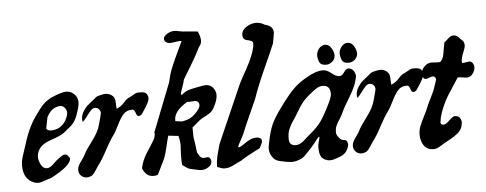

<svg xmlns="http://www.w3.org/2000/svg" viewBox="-49 -866 2517 995"><g transform="rotate(-5 1209.0 -368.0)"><path d="M124 -147.5Q124 -126 135.3 -105.5Q146.5 -85 164.1 -84H165Q182.6 -84 202.1 -104Q221.7 -124 230.5 -128.9Q234.4 -130.9 241.2 -136.2Q248 -141.6 253.4 -144Q258.8 -146.5 264.6 -146.5H267.6Q272.5 -145.5 275.9 -142.6Q279.3 -139.6 282.7 -134.8Q286.1 -129.9 289.1 -127V-124Q289.1 -86.9 181.6 -31.2Q170.9 -29.3 148.9 -21Q127 -12.7 114.3 -12.7Q105.5 -12.7 95.7 -15.6Q38.1 -35.2 38.1 -109.4Q38.1 -124 41 -137.2Q43.9 -150.4 51.3 -172.4Q58.6 -194.3 61.5 -203.1Q89.8 -299.8 130.9 -357.4Q132.8 -359.4 140.6 -370.6Q148.4 -381.8 150.4 -384.3Q152.3 -386.7 159.2 -396Q166 -405.3 168.9 -407.7Q171.9 -410.2 178.7 -417.5Q185.5 -424.8 189.9 -427.7Q194.3 -430.7 201.2 -435.5Q208 -440.4 215.3 -444.3Q222.7 -448.2 230.5 -451.2Q277.3 -470.7 298.8 -470.7Q323.2 -470.7 340.8 -453.1Q358.4 -436.5 358.4 -410.2Q358.4 -389.6 340.8 -341.8Q338.9 -335 335.9 -329.6Q333 -324.2 329.6 -318.4Q326.2 -312.5 323.7 -308.6Q321.3 -304.7 315.9 -299.3Q310.5 -293.9 308.1 -291.5Q305.7 -289.1 298.8 -283.7Q292 -278.3 290 -276.4Q288.1 -274.4 279.8 -268.1Q271.5 -261.7 269.5 -259.8Q251 -245.1 201.2 -229Q151.4 -212.9 134.8 -183.6Q124 -164.1 124 -147.5ZM294.9 -362.3Q294.9 -376 285.2 -387.7Q275.4 -399.4 261.7 -399.4Q251 -399.4 238.3 -394.5Q210.9 -384.8 191.4 -347.7Q180.7 -293 179.7 -289.1Q186.5 -277.3 203.1 -277.3H209Q254.9 -280.3 279.3 -318.4Q294.9 -344.7 294.9 -362.3Z M468.8 -344.7Q468.8 -356.4 460.9 -365.2Q453.1 -374 440.4 -374Q428.7 -374 418 -362.3Q407.2 -350.6 394.5 -333Q381.8 -315.4 371.1 -306.6Q369.1 -316.4 369.1 -321.3Q369.1 -342.8 382.8 -363.8Q396.5 -384.8 410.2 -395.5L423.8 -406.2Q429.7 -410.2 437.5 -417.5Q445.3 -424.8 451.7 -429.2Q458 -433.6 466.8 -435.5Q490.2 -441.4 501 -441.4Q522.5 -441.4 537.1 -427.7Q545.9 -419.9 548.3 -409.2Q550.8 -398.4 550.8 -383.3Q550.8 -368.2 552.7 -359.4Q576.2 -369.1 593.8 -389.2Q611.3 -409.2 623 -412.1Q629.9 -415 639.2 -420.9Q648.4 -426.8 655.8 -430.2Q663.1 -433.6 671.9 -433.6H684.6Q709 -433.6 716.8 -418.9Q721.7 -410.2 721.7 -399.4Q721.7 -382.8 693.4 -340.8Q691.4 -338.9 687 -331.5Q682.6 -324.2 680.7 -321.3Q678.7 -318.4 673.8 -315.4Q668.9 -312.5 664.1 -312.5H661.1Q653.3 -313.5 648.4 -330.1Q643.6 -346.7 634.8 -347.7H630.9Q603.5 -347.7 586.9 -330.1Q570.3 -312.5 552.7 -276.4Q535.2 -240.2 523.4 -224.6Q502.9 -197.3 477.5 -148.9Q452.1 -100.6 429.7 -72.3Q425.8 -67.4 416 -51.3Q406.2 -35.2 397.9 -28.3Q389.6 -21.5 377 -19.5Q375 -19.5 372.1 -19Q369.1 -18.6 368.2 -18.6Q350.6 -18.6 338.4 -30.3Q326.2 -42 326.2 -61.5Q326.2 -73.2 332.5 -85Q338.9 -96.7 350.1 -111.8Q361.3 -127 366.2 -137.7Q377 -160.2 410.2 -203.6Q443.4 -247.1 453.1 -283.2Q468.8 -338.9 468.8 -344.7Z M1017.6 -45.9Q1017.6 -28.3 1000 -16.6Q982.4 -4.9 963.9 -4.9Q951.2 -4.9 906.2 -15.6Q898.4 -17.6 892.1 -21Q885.7 -24.4 878.4 -30.3Q871.1 -36.1 865.2 -39.1Q863.3 -56.6 863.3 -83Q863.3 -97.7 864.7 -117.2Q866.2 -136.7 866.2 -144.5Q866.2 -163.1 859.4 -191.4L806.6 -197.3Q801.8 -182.6 790.5 -133.8Q779.3 -85 762.7 -56.6L735.4 0Q724.6 3.9 711.9 3.9Q673.8 3.9 656.2 -41Q665 -81.1 686 -114.7Q707 -148.4 722.2 -171.4Q737.3 -194.3 737.3 -212.9Q737.3 -214.8 736.8 -217.3Q736.3 -219.7 736.3 -220.7L835.9 -474.6Q839.8 -494.1 845.2 -512.7Q850.6 -531.2 860.8 -555.2Q871.1 -579.1 876.5 -591.3Q881.8 -603.5 897.5 -636.2Q913.1 -668.9 918 -679.7Q916 -679.7 913.1 -680.2Q910.2 -680.7 908.2 -680.7Q899.4 -680.7 882.3 -677.7Q865.2 -674.8 858.4 -674.8Q846.7 -674.8 837.4 -681.2Q828.1 -687.5 828.1 -699.2Q828.1 -712.9 847.2 -724.1Q866.2 -735.4 883.8 -735.4Q892.6 -735.4 911.6 -731.4Q930.7 -727.5 941.4 -727.5Q956.1 -726.6 976.1 -724.6Q996.1 -722.7 1005.9 -721.7Q1018.6 -694.3 1018.6 -674.8Q1018.6 -655.3 1005.9 -642.6Q978.5 -587.9 949.2 -540.5Q919.9 -493.2 912.1 -478.5Q911.1 -468.8 900.9 -440.9Q890.6 -413.1 890.6 -406.2Q890.6 -402.3 893.6 -402.3Q896.5 -402.3 906.2 -410.2Q923.8 -424.8 964.8 -431.6Q970.7 -432.6 991.7 -437Q1012.7 -441.4 1023.4 -441.4Q1043.9 -441.4 1058.6 -425.8Q1074.2 -407.2 1074.2 -385.7Q1074.2 -359.4 1052.7 -320.3Q1044.9 -305.7 1032.7 -296.4Q1020.5 -287.1 1002.9 -278.8Q985.4 -270.5 974.6 -261.7L935.5 -228.5Q935.5 -201.2 936 -187Q936.5 -172.9 938 -167Q939.5 -161.1 941.9 -142.6Q944.3 -124 947.3 -97.7Q949.2 -95.7 954.6 -85.4Q960 -75.2 965.8 -70.8Q971.7 -66.4 980.5 -66.4Q984.4 -66.4 990.7 -67.4Q997.1 -68.4 1000 -68.4Q1007.8 -68.4 1012.7 -61Q1017.6 -53.7 1017.6 -45.9ZM981.4 -340.8Q981.4 -364.3 957 -364.3Q953.1 -364.3 943.4 -363.3Q933.6 -362.3 928.7 -362.3Q922.9 -362.3 919.9 -363.3Q849.6 -322.3 849.6 -275.4V-269.5Q878.9 -264.6 880.9 -264.6Q886.7 -264.6 890.6 -265.6Q930.7 -272.5 955.1 -298.8Q981.4 -325.2 981.4 -340.8Z M1309.6 -740.2Q1334 -740.2 1354.5 -726.6Q1398.4 -716.8 1398.4 -682.6Q1398.4 -676.8 1388.7 -626Q1375 -592.8 1334 -502Q1293 -411.1 1271.5 -347.7Q1264.6 -332 1237.3 -271.5Q1210 -210.9 1193.4 -169.9Q1190.4 -163.1 1182.6 -148.9Q1174.8 -134.8 1168.9 -123.5Q1163.1 -112.3 1163.1 -108.4Q1163.1 -105.5 1166 -105.5Q1168.9 -105.5 1170.9 -106.4Q1183.6 -112.3 1199.2 -123.5Q1214.8 -134.8 1229 -141.1Q1243.2 -147.5 1263.7 -147.5Q1273.4 -147.5 1280.8 -142.1Q1288.1 -136.7 1288.1 -127Q1288.1 -120.1 1281.7 -108.9Q1275.4 -97.7 1273.4 -91.8Q1261.7 -85 1227.5 -67.9Q1193.4 -50.8 1172.9 -36.1Q1161.1 -31.2 1144.5 -22.5Q1127.9 -13.7 1114.3 -8.3Q1100.6 -2.9 1084 -2.9H1081.1Q1073.2 -2.9 1061 -7.8Q1048.8 -12.7 1044.9 -13.7V-21.5Q1044.9 -34.2 1047.4 -49.3Q1049.8 -64.5 1051.8 -73.7Q1053.7 -83 1059.6 -102.5Q1065.4 -122.1 1067.4 -130.9L1199.2 -431.6Q1206.1 -446.3 1240.7 -508.8Q1275.4 -571.3 1285.2 -617.2Q1289.1 -637.7 1285.2 -642.6Q1280.3 -650.4 1257.3 -654.8Q1234.4 -659.2 1234.4 -683.6Q1234.4 -708 1259.3 -724.1Q1284.2 -740.2 1309.6 -740.2Z M1701.2 -537.1Q1701.2 -530.3 1698.7 -522.9Q1696.3 -515.6 1691.4 -510.3Q1686.5 -504.9 1680.7 -501Q1674.8 -497.1 1668 -494.6Q1661.1 -492.2 1654.3 -492.2Q1626 -492.2 1618.2 -510.7Q1611.3 -530.3 1611.3 -542Q1611.3 -551.8 1614.7 -561.5Q1618.2 -571.3 1624 -578.6Q1629.9 -585.9 1638.2 -590.8Q1646.5 -595.7 1655.3 -595.7Q1679.7 -595.7 1692.4 -569.3Q1701.2 -552.7 1701.2 -537.1ZM1818.4 -537.1Q1818.4 -525.4 1811.5 -514.6Q1804.7 -503.9 1793.9 -498Q1783.2 -492.2 1771.5 -492.2Q1756.8 -492.2 1748.5 -496.6Q1740.2 -501 1735.4 -510.7Q1728.5 -530.3 1728.5 -542Q1728.5 -547.9 1729.5 -553.7Q1730.5 -559.6 1732.9 -564.5Q1735.4 -569.3 1738.3 -574.2Q1741.2 -579.1 1745.1 -583Q1749 -586.9 1753.4 -589.8Q1757.8 -592.8 1762.7 -594.2Q1767.6 -595.7 1772.5 -595.7Q1781.2 -595.7 1788.6 -592.3Q1795.9 -588.9 1800.8 -583Q1805.7 -577.1 1809.6 -569.3Q1818.4 -552.7 1818.4 -537.1ZM1426.8 -125Q1426.8 -90.8 1461.9 -90.8Q1471.7 -90.8 1482.9 -96.2Q1494.1 -101.6 1501.5 -107.9Q1508.8 -114.3 1521.5 -126Q1534.2 -137.7 1541 -142.6Q1577.1 -171.9 1597.7 -200.7Q1618.2 -229.5 1642.6 -279.3Q1665 -322.3 1665 -339.8Q1665 -384.8 1626 -384.8Q1618.2 -384.8 1610.8 -382.8Q1603.5 -380.9 1595.7 -376Q1587.9 -371.1 1583.5 -368.2Q1579.1 -365.2 1568.8 -356.9Q1558.6 -348.6 1554.7 -345.7Q1543 -335.9 1533.7 -327.1Q1524.4 -318.4 1515.1 -306.2Q1505.9 -293.9 1502 -288.1Q1498 -282.2 1487.3 -264.2Q1476.6 -246.1 1472.7 -240.2Q1468.8 -233.4 1459 -219.2Q1449.2 -205.1 1445.8 -198.2Q1442.4 -191.4 1436.5 -179.2Q1430.7 -167 1428.7 -154.3Q1426.8 -141.6 1426.8 -125ZM1476.6 -15.6Q1454.1 -5.9 1432.6 -5.9Q1423.8 -5.9 1400.4 -9.8Q1397.5 -10.7 1389.6 -12.2Q1381.8 -13.7 1379.4 -14.2Q1377 -14.6 1370.1 -16.1Q1363.3 -17.6 1360.8 -19Q1358.4 -20.5 1353 -22.9Q1347.7 -25.4 1344.7 -27.8Q1341.8 -30.3 1338.4 -34.2Q1335 -38.1 1332 -43Q1319.3 -61.5 1319.3 -85Q1319.3 -97.7 1330.1 -144.5Q1341.8 -195.3 1361.3 -230Q1380.9 -264.6 1419.9 -316.4Q1454.1 -361.3 1480 -386.7Q1505.9 -412.1 1546.9 -435.5Q1597.7 -464.8 1630.9 -464.8H1638.7Q1655.3 -463.9 1677.7 -445.8Q1700.2 -427.7 1715.8 -427.7H1720.7Q1731.4 -428.7 1743.2 -445.8Q1754.9 -462.9 1764.6 -462.9H1767.6Q1796.9 -460 1802.7 -421.9Q1796.9 -376 1760.7 -317.4Q1724.6 -258.8 1714.8 -234.4Q1709 -221.7 1697.8 -204.6Q1686.5 -187.5 1680.2 -173.3Q1673.8 -159.2 1673.8 -142.6V-134.8Q1675.8 -118.2 1697.3 -99.6Q1701.2 -96.7 1712.4 -95.2Q1723.6 -93.8 1726.6 -87.9Q1731.4 -78.1 1731.4 -72.3Q1731.4 -60.5 1720.7 -41Q1710 -21.5 1685.5 -11.7Q1648.4 2.9 1631.8 2.9Q1613.3 2.9 1597.7 -7.8Q1593.8 -10.7 1590.3 -13.7Q1586.9 -16.6 1585 -21.5Q1583 -26.4 1581.5 -28.8Q1580.1 -31.2 1579.1 -37.6Q1578.1 -43.9 1577.6 -46.4Q1577.1 -48.8 1576.7 -56.6Q1576.2 -64.5 1576.2 -66.4V-72.3Q1576.2 -82 1580.6 -96.7Q1585 -111.3 1585.9 -117.2V-121.1Q1585.9 -124 1585 -124Q1582 -124 1573.2 -112.8Q1564.5 -101.6 1552.2 -86.4Q1540 -71.3 1533.2 -64.5Q1526.4 -57.6 1516.1 -46.4Q1505.9 -35.2 1497.6 -27.8Q1489.3 -20.5 1476.6 -15.6Z M1897.5 -344.7Q1897.5 -356.4 1889.6 -365.2Q1881.8 -374 1869.1 -374Q1857.4 -374 1846.7 -362.3Q1835.9 -350.6 1823.2 -333Q1810.5 -315.4 1799.8 -306.6Q1797.9 -316.4 1797.9 -321.3Q1797.9 -342.8 1811.5 -363.8Q1825.2 -384.8 1838.9 -395.5L1852.5 -406.2Q1858.4 -410.2 1866.2 -417.5Q1874 -424.8 1880.4 -429.2Q1886.7 -433.6 1895.5 -435.5Q1918.9 -441.4 1929.7 -441.4Q1951.2 -441.4 1965.8 -427.7Q1974.6 -419.9 1977.1 -409.2Q1979.5 -398.4 1979.5 -383.3Q1979.5 -368.2 1981.4 -359.4Q2004.9 -369.1 2022.5 -389.2Q2040 -409.2 2051.8 -412.1Q2058.6 -415 2067.9 -420.9Q2077.1 -426.8 2084.5 -430.2Q2091.8 -433.6 2100.6 -433.6H2113.3Q2137.7 -433.6 2145.5 -418.9Q2150.4 -410.2 2150.4 -399.4Q2150.4 -382.8 2122.1 -340.8Q2120.1 -338.9 2115.7 -331.5Q2111.3 -324.2 2109.4 -321.3Q2107.4 -318.4 2102.5 -315.4Q2097.7 -312.5 2092.8 -312.5H2089.8Q2082 -313.5 2077.1 -330.1Q2072.3 -346.7 2063.5 -347.7H2059.6Q2032.2 -347.7 2015.6 -330.1Q1999 -312.5 1981.4 -276.4Q1963.9 -240.2 1952.1 -224.6Q1931.6 -197.3 1906.2 -148.9Q1880.9 -100.6 1858.4 -72.3Q1854.5 -67.4 1844.7 -51.3Q1835 -35.2 1826.7 -28.3Q1818.4 -21.5 1805.7 -19.5Q1803.7 -19.5 1800.8 -19Q1797.9 -18.6 1796.9 -18.6Q1779.3 -18.6 1767.1 -30.3Q1754.9 -42 1754.9 -61.5Q1754.9 -73.2 1761.2 -85Q1767.6 -96.7 1778.8 -111.8Q1790 -127 1794.9 -137.7Q1805.7 -160.2 1838.9 -203.6Q1872.1 -247.1 1881.8 -283.2Q1897.5 -338.9 1897.5 -344.7Z M2295.9 -168.9Q2310.5 -168.9 2319.3 -158.2Q2328.1 -147.5 2328.1 -133.8Q2328.1 -132.8 2327.6 -130.4Q2327.1 -127.9 2327.1 -127Q2325.2 -111.3 2318.8 -99.6Q2312.5 -87.9 2301.3 -78.6Q2290 -69.3 2281.2 -63.5Q2272.5 -57.6 2254.4 -47.9Q2236.3 -38.1 2227.5 -33.2Q2222.7 -30.3 2213.4 -24.4Q2204.1 -18.6 2198.7 -15.6Q2193.4 -12.7 2185.5 -10.3Q2177.7 -7.8 2170.9 -7.8Q2138.7 -7.8 2121.6 -30.8Q2104.5 -53.7 2104.5 -88.9Q2104.5 -111.3 2112.8 -132.8Q2121.1 -154.3 2135.7 -182.1Q2150.4 -210 2157.2 -228.5Q2164.1 -246.1 2180.7 -278.3Q2197.3 -310.5 2204.1 -334L2214.8 -366.2Q2214.8 -373 2210.4 -378.4Q2206.1 -383.8 2199.2 -383.8Q2193.4 -383.8 2180.7 -378.9Q2168 -374 2162.1 -374Q2153.3 -374 2148.4 -382.8Q2143.6 -391.6 2143.6 -400.4Q2143.6 -420.9 2160.2 -438.5Q2176.8 -456.1 2198.2 -456.1Q2203.1 -456.1 2214.8 -455.1Q2226.6 -454.1 2233.4 -454.1Q2241.2 -454.1 2245.1 -455.1Q2251 -462.9 2253.9 -467.3Q2256.8 -471.7 2259.8 -480Q2262.7 -488.3 2263.7 -494.6Q2264.6 -501 2267.6 -519Q2270.5 -537.1 2274.4 -554.7Q2281.2 -558.6 2290 -567.4Q2298.8 -576.2 2306.2 -581.1Q2313.5 -585.9 2323.2 -585.9H2325.2Q2335 -585.9 2342.3 -580.6Q2349.6 -575.2 2357.4 -566.4Q2365.2 -557.6 2372.1 -552.7Q2377.9 -541 2377.9 -531.2Q2377.9 -518.6 2366.7 -492.2Q2355.5 -465.8 2355.5 -449.2Q2355.5 -443.4 2356.4 -439.5H2358.4Q2365.2 -439.5 2377 -441.9Q2388.7 -444.3 2393.6 -444.3Q2404.3 -444.3 2411.1 -434.6Q2418 -424.8 2418 -413.1Q2418 -395.5 2405.3 -378.9Q2392.6 -362.3 2374 -362.3Q2368.2 -362.3 2354 -364.7Q2339.8 -367.2 2332 -367.2H2327.1Q2321.3 -358.4 2300.3 -326.2Q2279.3 -293.9 2268.6 -276.9Q2257.8 -259.8 2243.7 -229Q2229.5 -198.2 2221.7 -168V-166Q2221.7 -162.1 2219.7 -153.8Q2217.8 -145.5 2217.8 -142.6Q2217.8 -129.9 2234.4 -129.9Q2245.1 -129.9 2264.6 -149.4Q2284.2 -168.9 2295.9 -168.9Z"/></g></svg>

Font: Essays1743
Style: Italic
Weight: 500
Italic angle: -10°
Designer: Based on the typeface in a 1743 English translation of the essays of Montaigne.  PostScript/TrueType font designed by Jo
Version: Version 002.100